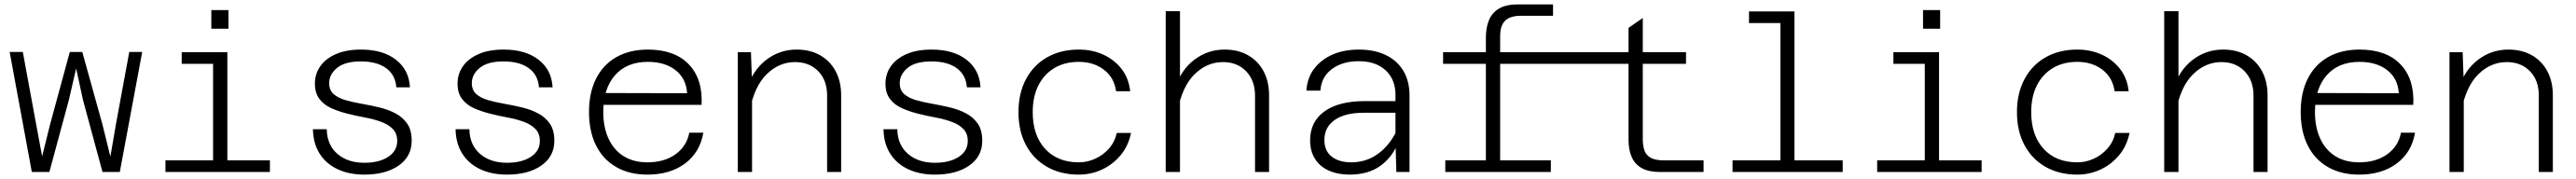

<svg xmlns="http://www.w3.org/2000/svg" viewBox="-20 -784 11740 816"><path d="M125 0 24 -547H84L145 -216L172 -71L208 -216L298 -547H355L447 -216L483 -70L508 -216L569 -547H628L526 0H447L358 -329L327 -472L294 -329L205 0Z M951 0V-546H1016V0ZM734 0V-53H1210V0ZM808 -493V-546H983V-493ZM943 -653V-738H1021V-653Z M1640 12Q1570 12 1517.5 -13Q1465 -38 1436 -84.5Q1407 -131 1406 -195H1469Q1470 -124 1517 -83Q1564 -42 1640 -42Q1708 -42 1749 -69Q1790 -96 1790 -141Q1790 -176 1769.5 -196.5Q1749 -217 1716 -229Q1683 -241 1642.5 -248.5Q1602 -256 1562.5 -266Q1523 -276 1489.5 -291Q1456 -306 1435.5 -333Q1415 -360 1415 -403Q1415 -447 1439.5 -482Q1464 -517 1511 -537.5Q1558 -558 1625 -558Q1725 -558 1784.5 -511.5Q1844 -465 1848 -386H1786Q1782 -442 1740 -473Q1698 -504 1624 -504Q1552 -504 1516 -474.5Q1480 -445 1480 -405Q1480 -373 1500.5 -355Q1521 -337 1554.5 -327.5Q1588 -318 1628 -311Q1668 -304 1708 -294.5Q1748 -285 1781.5 -267.5Q1815 -250 1835.5 -220.5Q1856 -191 1856 -142Q1856 -71 1797 -29.5Q1738 12 1640 12Z M2290 12Q2220 12 2167.5 -13Q2115 -38 2086 -84.5Q2057 -131 2056 -195H2119Q2120 -124 2167 -83Q2214 -42 2290 -42Q2358 -42 2399 -69Q2440 -96 2440 -141Q2440 -176 2419.5 -196.5Q2399 -217 2366 -229Q2333 -241 2292.5 -248.5Q2252 -256 2212.5 -266Q2173 -276 2139.5 -291Q2106 -306 2085.5 -333Q2065 -360 2065 -403Q2065 -447 2089.5 -482Q2114 -517 2161 -537.5Q2208 -558 2275 -558Q2375 -558 2434.5 -511.5Q2494 -465 2498 -386H2436Q2432 -442 2390 -473Q2348 -504 2274 -504Q2202 -504 2166 -474.5Q2130 -445 2130 -405Q2130 -373 2150.5 -355Q2171 -337 2204.5 -327.5Q2238 -318 2278 -311Q2318 -304 2358 -294.5Q2398 -285 2431.5 -267.5Q2465 -250 2485.5 -220.5Q2506 -191 2506 -142Q2506 -71 2447 -29.5Q2388 12 2290 12Z M2930 12Q2848 12 2788 -22.5Q2728 -57 2696 -121Q2664 -185 2664 -274Q2664 -361 2696 -425Q2728 -489 2788.5 -523.5Q2849 -558 2932 -558Q3054 -558 3118.5 -491Q3183 -424 3177 -306H2715L2716 -360L3111 -359Q3107 -426 3058.5 -464Q3010 -502 2932 -502Q2836 -502 2782.5 -441Q2729 -380 2729 -273Q2729 -204 2753 -152Q2777 -100 2822 -72Q2867 -44 2930 -44Q3007 -44 3058 -80.5Q3109 -117 3121 -179H3185Q3170 -90 3102 -39Q3034 12 2930 12Z M3749 0V-349Q3749 -418 3708.5 -459.5Q3668 -501 3603 -501Q3530 -501 3473.5 -445.5Q3417 -390 3396 -278L3383 -378Q3410 -464 3471.5 -511Q3533 -558 3610 -558Q3672 -558 3717.5 -532Q3763 -506 3788 -459Q3813 -412 3813 -350V0ZM3342 0V-546H3402L3407 -405V0Z M4240 12Q4170 12 4117.5 -13Q4065 -38 4036 -84.5Q4007 -131 4006 -195H4069Q4070 -124 4117 -83Q4164 -42 4240 -42Q4308 -42 4349 -69Q4390 -96 4390 -141Q4390 -176 4369.5 -196.5Q4349 -217 4316 -229Q4283 -241 4242.5 -248.5Q4202 -256 4162.5 -266Q4123 -276 4089.5 -291Q4056 -306 4035.5 -333Q4015 -360 4015 -403Q4015 -447 4039.5 -482Q4064 -517 4111 -537.5Q4158 -558 4225 -558Q4325 -558 4384.5 -511.5Q4444 -465 4448 -386H4386Q4382 -442 4340 -473Q4298 -504 4224 -504Q4152 -504 4116 -474.5Q4080 -445 4080 -405Q4080 -373 4100.5 -355Q4121 -337 4154.5 -327.5Q4188 -318 4228 -311Q4268 -304 4308 -294.5Q4348 -285 4381.5 -267.5Q4415 -250 4435.5 -220.5Q4456 -191 4456 -142Q4456 -71 4397 -29.5Q4338 12 4240 12Z M4896 12Q4813 12 4751 -23.5Q4689 -59 4655 -123Q4621 -187 4621 -273Q4621 -359 4655.5 -423.5Q4690 -488 4752 -523Q4814 -558 4896 -558Q4957 -558 5007.5 -535Q5058 -512 5091 -469.5Q5124 -427 5130 -368H5066Q5057 -431 5010 -466.5Q4963 -502 4896 -502Q4832 -502 4785 -474Q4738 -446 4712 -395Q4686 -344 4686 -273Q4686 -167 4742.5 -105.5Q4799 -44 4896 -44Q4935 -44 4971 -60.5Q5007 -77 5033.5 -107Q5060 -137 5069 -178H5134Q5122 -119 5086.5 -76.5Q5051 -34 5001.5 -11Q4952 12 4896 12Z M5699 0V-348Q5699 -417 5658.5 -459Q5618 -501 5553 -501Q5480 -501 5423.5 -445.5Q5367 -390 5346 -278L5333 -377Q5360 -464 5421.5 -511Q5483 -558 5560 -558Q5622 -558 5667.5 -532Q5713 -506 5738 -459Q5763 -412 5763 -349V0ZM5292 0V-733H5357V0Z M6343 0 6339 -142V-351Q6339 -422 6294 -463.5Q6249 -505 6172 -505Q6097 -505 6049 -469Q6001 -433 5997 -371H5933Q5937 -430 5969 -471.5Q6001 -513 6053 -535.5Q6105 -558 6172 -558Q6243 -558 6295 -533Q6347 -508 6375 -461Q6403 -414 6403 -349V0ZM6130 12Q6077 12 6036 -6Q5995 -24 5972.5 -59.5Q5950 -95 5950 -144Q5950 -229 6015 -276Q6080 -323 6198 -323H6351V-270H6194Q6109 -270 6062 -237Q6015 -204 6015 -146Q6015 -96 6048.5 -70Q6082 -44 6137 -44Q6206 -44 6259 -82.5Q6312 -121 6345 -189L6352 -136Q6325 -67 6269.5 -27.5Q6214 12 6130 12Z M6751 0V-613Q6751 -658 6765 -692Q6779 -726 6811 -745Q6843 -764 6897 -764H7057V-712H6908Q6881 -712 6860 -703.5Q6839 -695 6827.5 -675Q6816 -655 6816 -618V0ZM6556 -493V-546H7291V-493ZM6566 0V-53H7047V0ZM7542 0Q7494 0 7462.5 -17Q7431 -34 7416 -67Q7401 -100 7401 -147V-657L7466 -702V-147Q7466 -123 7472.5 -101Q7479 -79 7500 -66Q7521 -53 7562 -53H7743V0ZM7258 -493V-546H7663V-493Z M8093 0V-732H8157V0ZM7875 0V-53H8377V0ZM7950 -679V-732H8125V-679Z M8751 0V-546H8816V0ZM8534 0V-53H9010V0ZM8608 -493V-546H8783V-493ZM8743 -653V-738H8821V-653Z M9446 12Q9363 12 9301 -23.5Q9239 -59 9205 -123Q9171 -187 9171 -273Q9171 -359 9205.5 -423.5Q9240 -488 9302 -523Q9364 -558 9446 -558Q9507 -558 9557.5 -535Q9608 -512 9641 -469.5Q9674 -427 9680 -368H9616Q9607 -431 9560 -466.5Q9513 -502 9446 -502Q9382 -502 9335 -474Q9288 -446 9262 -395Q9236 -344 9236 -273Q9236 -167 9292.5 -105.5Q9349 -44 9446 -44Q9485 -44 9521 -60.5Q9557 -77 9583.5 -107Q9610 -137 9619 -178H9684Q9672 -119 9636.5 -76.5Q9601 -34 9551.5 -11Q9502 12 9446 12Z M10249 0V-348Q10249 -417 10208.5 -459Q10168 -501 10103 -501Q10030 -501 9973.5 -445.5Q9917 -390 9896 -278L9883 -377Q9910 -464 9971.5 -511Q10033 -558 10110 -558Q10172 -558 10217.5 -532Q10263 -506 10288 -459Q10313 -412 10313 -349V0ZM9842 0V-733H9907V0Z M10730 12Q10648 12 10588 -22.5Q10528 -57 10496 -121Q10464 -185 10464 -274Q10464 -361 10496 -425Q10528 -489 10588.5 -523.5Q10649 -558 10732 -558Q10854 -558 10918.5 -491Q10983 -424 10977 -306H10515L10516 -360L10911 -359Q10907 -426 10858.5 -464Q10810 -502 10732 -502Q10636 -502 10582.5 -441Q10529 -380 10529 -273Q10529 -204 10553 -152Q10577 -100 10622 -72Q10667 -44 10730 -44Q10807 -44 10858 -80.5Q10909 -117 10921 -179H10985Q10970 -90 10902 -39Q10834 12 10730 12Z M11549 0V-349Q11549 -418 11508.5 -459.5Q11468 -501 11403 -501Q11330 -501 11273.5 -445.5Q11217 -390 11196 -278L11183 -378Q11210 -464 11271.5 -511Q11333 -558 11410 -558Q11472 -558 11517.5 -532Q11563 -506 11588 -459Q11613 -412 11613 -350V0ZM11142 0V-546H11202L11207 -405V0Z"/></svg>

Font: Azeret Mono ExtraLight
Style: Regular
Weight: 250
Designer: Martin Vácha
Foundry: Displaay
Version: Version 1.002